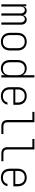

<svg xmlns="http://www.w3.org/2000/svg" viewBox="1710 -2480 780 4240"><g transform="rotate(90 2100.0 -360.0)"><path d="M75 0H124V-425C124 -482 154 -518 201 -518C247 -518 276 -482 276 -425V0H324V-425C324 -482 354 -518 401 -518C447 -518 476 -482 476 -425V0H525V-431C525 -510 483 -560 416 -560C362 -560 325 -530 318 -480C305 -530 267 -560 216 -560C163 -560 127 -528 122 -475H119V-550H75Z M900 10C1019 10 1095 -68 1095 -190V-360C1095 -481 1018 -560 900 -560C782 -560 705 -481 705 -360V-190C705 -68 782 10 900 10ZM900 -34C808 -34 755 -91 755 -190V-360C755 -458 809 -516 900 -516C991 -516 1045 -458 1045 -360V-190C1045 -91 992 -34 900 -34Z M1487 10C1561 10 1618 -25 1640 -83V0H1690V-730H1640V-467C1618 -525 1561 -560 1487 -560C1377 -560 1305 -480 1305 -360V-189C1305 -69 1377 10 1487 10ZM1497 -33C1408 -33 1355 -91 1355 -189V-360C1355 -458 1408 -517 1497 -517C1588 -517 1640 -458 1640 -360V-189C1640 -91 1587 -33 1497 -33Z M2101 10C2204 10 2275 -46 2291 -135H2241C2230 -72 2175 -34 2101 -34C2008 -34 1955 -94 1955 -190V-265H2295V-360C2295 -481 2222 -560 2101 -560C1979 -560 1905 -481 1905 -360V-190C1905 -68 1978 10 2101 10ZM1955 -308V-360C1955 -457 2007 -516 2101 -516C2193 -516 2245 -456 2245 -360V-308Z M2770 0H2940V-45H2770C2711 -45 2680 -76 2680 -135V-730H2450V-685H2630V-135C2630 -48 2680 0 2770 0Z M3370 0H3540V-45H3370C3311 -45 3280 -76 3280 -135V-730H3050V-685H3230V-135C3230 -48 3280 0 3370 0Z M3901 10C4004 10 4075 -46 4091 -135H4041C4030 -72 3975 -34 3901 -34C3808 -34 3755 -94 3755 -190V-265H4095V-360C4095 -481 4022 -560 3901 -560C3779 -560 3705 -481 3705 -360V-190C3705 -68 3778 10 3901 10ZM3755 -308V-360C3755 -457 3807 -516 3901 -516C3993 -516 4045 -456 4045 -360V-308Z"/></g></svg>

Font: JetBrains Mono Thin
Style: Regular
Weight: 100
Monospace: yes
Designer: Philipp Nurullin, Konstantin Bulenkov
Foundry: JetBrains
Version: Version 2.305